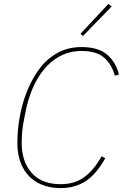

<svg xmlns="http://www.w3.org/2000/svg" viewBox="-20 -951 635 983"><path d="M291 12Q225 12 175 -14.5Q125 -41 97 -93Q69 -145 69 -220Q69 -252 72 -287Q75 -322 82 -358Q94 -423 119 -485.5Q144 -548 182 -599Q220 -650 274 -680Q328 -710 398 -710Q482 -710 527.5 -672Q573 -634 589 -569L568 -564Q552 -621 513.5 -655.5Q475 -690 397 -690Q326 -690 268.5 -652.5Q211 -615 171 -546Q131 -477 112 -384L101 -329Q95 -298 93 -269.5Q91 -241 91 -220Q91 -123 142.5 -65.5Q194 -8 291 -8Q361 -8 410.5 -43.5Q460 -79 500 -151L519 -141Q473 -59 418.5 -23.5Q364 12 291 12ZM552 -918 405 -767 392 -778 535 -931Z"/></svg>

Font: IBM Plex Sans Thin
Style: Italic
Weight: 250
Italic angle: -11.31°
Designer: Mike Abbink, Paul van der Laan, Pieter van Rosmalen
Foundry: Bold Monday
Version: Version 3.201